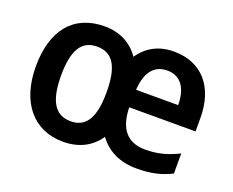

<svg xmlns="http://www.w3.org/2000/svg" viewBox="-95 -710 1067 879"><g transform="rotate(20 438.0 -271.0)"><path d="M617 -552C545 -552 489 -523 450 -466C411 -523 351 -552 280 -552C129 -552 45 -449 45 -272C45 -95 137 10 279 10C354 10 414 -19 453 -77C495 -19 558 10 638 10C708 10 757 -2 807 -27V-125C753 -98 706 -85 645 -85C559 -85 513 -137 511 -242H834V-307C834 -458 754 -552 617 -552ZM618 -460C686 -460 718 -406 718 -328H513C518 -418 557 -460 618 -460ZM279 -453C357 -453 390 -393 390 -271C390 -150 357 -90 280 -90C202 -90 168 -152 168 -272C168 -393 201 -453 279 -453Z"/></g></svg>

Font: Noto Sans Arabic SemCond SemBd
Style: Regular
Weight: 600
Width: 4
Designer: Monotype Design Team, Nadine Chahine, Nizar Qandah and Khaled Hosny
Foundry: Monotype Imaging Inc.
Version: Version 2.012